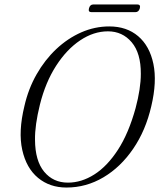

<svg xmlns="http://www.w3.org/2000/svg" viewBox="-20 -829 714 861"><path d="M470 -710.5Q548 -710.5 599.5 -666.8Q651 -623 667.8 -542.8Q684.5 -462.5 658.5 -353Q633.5 -244 577.2 -161.8Q521 -79.5 443.8 -33.8Q366.5 12 278 12Q203 12 150.5 -31.5Q98 -75 79.8 -156.8Q61.5 -238.5 89.5 -353.5Q107 -430.5 144 -495.5Q181 -560.5 232.2 -608.8Q283.5 -657 344.2 -683.8Q405 -710.5 470 -710.5ZM284.5 -10Q345.5 -10 403.2 -46.8Q461 -83.5 509 -157.5Q557 -231.5 588 -344Q611.5 -432 611.5 -498Q612 -590.5 570.5 -639.5Q529 -688.5 464 -688.5Q400 -688.5 339.5 -648Q279 -607.5 231.5 -533.8Q184 -460 159 -360Q147.5 -313.5 142 -274.2Q136.5 -235 137 -202Q137.5 -108 178 -59Q218.5 -10 284.5 -10ZM379 -791.5Q383.5 -809 398.5 -809H596Q611.5 -809 607 -791.5Q602 -774.5 587 -774.5H390Q374.5 -774.5 379 -791.5Z"/></svg>

Font: Fraunces 144pt Soft Light
Style: Italic
Weight: 300
Italic angle: -16°
Version: Version 1.000;[b76b70a41]